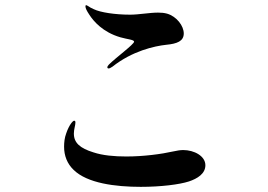

<svg xmlns="http://www.w3.org/2000/svg" viewBox="-20 -728 1040 746"><path d="M402 -462C405 -462 410 -464 417 -469C494 -530 580 -549 626 -554C668 -558 694 -568 694 -598C694 -627 667 -664 629 -675C618 -678 607 -679 594 -679C561 -679 519 -671 486 -671C426 -671 370 -680 345 -692C335 -696 329 -700 323 -704C318 -707 316 -708 314 -708C313 -708 312 -706 312 -703C312 -696 317 -686 327 -671C343 -646 379 -603 448 -583C476 -575 501 -574 501 -566C501 -556 430 -504 403 -477C399 -473 397 -469 397 -466C397 -465 398 -462 402 -462ZM527 -2C605 -2 677 -11 714 -23C747 -34 778 -53 778 -86C778 -122 734 -145 692 -145C681 -145 668 -143 655 -140C606 -129 537 -120 471 -120C424 -120 379 -124 343 -136C291 -152 267 -173 267 -209C267 -226 273 -241 273 -251C273 -255 273 -259 268 -259C263 -259 248 -242 237 -209C231 -193 229 -175 229 -158C229 -123 241 -92 266 -68C319 -16 428 -2 527 -2Z"/></svg>

Font: Shippori Mincho OTF
Style: Bold
Weight: 800
Designer: FONTDASU
Foundry: FONTDASU / Google Inc. / but / Adobe
Version: Version 3.300;hotconv 1.0.109;makeotfexe 2.5.65596